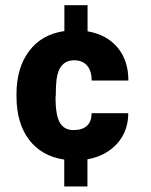

<svg xmlns="http://www.w3.org/2000/svg" viewBox="-20 -587 571 728"><path d="M191.4 -220.7H190.4Q190.4 -149.9 207 -121.8Q223.6 -93.8 258.3 -93.8Q293 -93.8 310.3 -110.6Q327.6 -127.4 327.1 -157.7H466.3Q466.3 -89.4 424.1 -42.5Q381.8 4.4 311.5 17.1V120.1H223.6V18.1Q137.7 5.4 90.1 -57.4Q42.5 -120.1 42.5 -222.2V-230Q42.5 -329.6 90.3 -393.3Q138.2 -457 224.1 -469.2V-567.4H312V-468.3Q385.3 -455.6 426 -406.5Q466.8 -357.4 466.8 -281.7H327.6Q327.6 -318.4 310.1 -338.4Q292.5 -358.4 261.7 -358.4Q203.6 -358.4 194.3 -284.7Q191.4 -261.2 191.4 -220.7Z"/></svg>

Font: Yantramanav Black
Style: Regular
Weight: 900
Version: Version 1.001;PS 1.0;hotconv 1.0.72;makeotf.lib2.5.5900; ttf